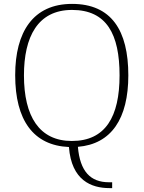

<svg xmlns="http://www.w3.org/2000/svg" viewBox="-20 -745 738 986"><path d="M542 221H556V191H540C444 191 391 135 380 9C552 -5 639 -136 639 -358C639 -589 552 -725 350 -725C150 -725 58 -581 58 -359C58 -128 151 2 334 10C347 182 450 221 542 221ZM349 -21C182 -21 103 -147 103 -358C103 -556 174 -694 350 -694C528 -694 594 -569 594 -358C594 -146 522 -21 349 -21Z"/></svg>

Font: Noto Serif Telugu ExtraLight
Style: Regular
Weight: 200
Designer: Jelle Bosma - Monotype Design Team
Foundry: Monotype Imaging Inc.
Version: Version 2.005